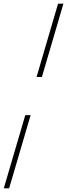

<svg xmlns="http://www.w3.org/2000/svg" viewBox="-56 -766 363 1040"><path d="M171 -349H142L258.5 -746H287.5ZM-35.5 254 81 -142.5H110L-6.5 254Z"/></svg>

Font: Newsreader ExtraLight
Style: Italic
Weight: 250
Italic angle: -17°
Designer: Hugues Gentile
Foundry: Production Type
Version: Version 1.003